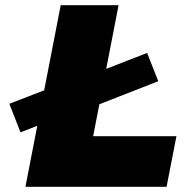

<svg xmlns="http://www.w3.org/2000/svg" viewBox="-20 -720 728 740"><path d="M314 -299 321 -428 547 -516 590 -407ZM59 -210 16 -320 290 -426 283 -297ZM78 0 214 -700H437L339 -195H660L622 0Z"/></svg>

Font: REM Black
Style: Italic
Weight: 900
Italic angle: -11°
Designer: Octavio Pardo
Foundry: Ashler Design
Version: Version 1.005;gftools[0.9.28]